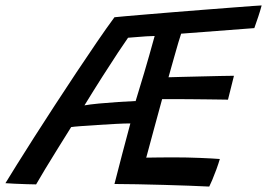

<svg xmlns="http://www.w3.org/2000/svg" viewBox="-73 -671 984 707"><path d="M697.5 16Q667 14.5 623 12.8Q579 11 529.5 9.8Q480 8.5 432.8 7.5Q385.5 6.5 348.5 6.5Q362.5 -47.5 377.2 -104.5Q392 -161.5 407 -216.5Q387 -216.5 354 -214.8Q321 -213 286 -210.8Q251 -208.5 224 -206.5Q197 -204.5 189 -203Q164 -163 139 -122.8Q114 -82.5 93.2 -48.2Q72.5 -14 60 8Q47.5 8 25.2 7.2Q3 6.5 -19 5.5Q-41 4.5 -53 3.5Q-38 -21 -10.8 -64.8Q16.5 -108.5 52 -164.2Q87.5 -220 127.5 -281.2Q167.5 -342.5 207.5 -402.8Q247.5 -463 283.8 -516Q320 -569 348.5 -607.5Q355.5 -608.5 387.5 -611.2Q419.5 -614 467 -618Q514.5 -622 569.5 -626.5Q624.5 -631 679 -635.2Q733.5 -639.5 779.8 -643Q826 -646.5 856 -648.8Q886 -651 890.5 -651Q885 -630.5 878.2 -610.2Q871.5 -590 863.5 -567.5L594 -547Q590 -535.5 583.5 -513.5Q577 -491.5 570 -466.5Q563 -441.5 556.8 -419.8Q550.5 -398 547.5 -386.5Q562 -387 594.5 -387.8Q627 -388.5 665.5 -389.5Q704 -390.5 737.8 -391.2Q771.5 -392 788.5 -392L766.5 -304Q759 -304 735.5 -304.5Q712 -305 680.5 -305.2Q649 -305.5 616.8 -305.8Q584.5 -306 559.2 -306Q534 -306 524 -306Q510 -254.5 494.2 -196.8Q478.5 -139 465.5 -90.5Q486 -91 514.5 -91.2Q543 -91.5 566.5 -91.5Q615.5 -91.5 663.8 -89.5Q712 -87.5 736.5 -85.5Q731.5 -68.5 723.8 -47.2Q716 -26 708.5 -8.2Q701 9.5 697.5 16ZM238 -283Q257 -286.5 291.5 -289.8Q326 -293 363 -295.5Q400 -298 426.5 -299Q439 -339.5 457.8 -402.5Q476.5 -465.5 496.5 -538.5Q485.5 -538.5 465.2 -537.2Q445 -536 425.8 -534.2Q406.5 -532.5 398.5 -532Q387 -516 362 -478.2Q337 -440.5 304.5 -389.5Q272 -338.5 238 -283Z"/></svg>

Font: Grandstander
Style: Italic
Weight: 400
Italic angle: -15°
Designer: Tyler Finck
Foundry: Etcetera Type Co
Version: Version 1.200; ttfautohint (v1.8.3)